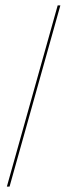

<svg xmlns="http://www.w3.org/2000/svg" viewBox="-20 -694 250 714"><path d="M5.5 0H15.5L204.5 -674H194.5Z"/></svg>

Font: Anybody UltraCondensed Thin Thin
Style: Regular
Weight: 250
Version: Version 1.111